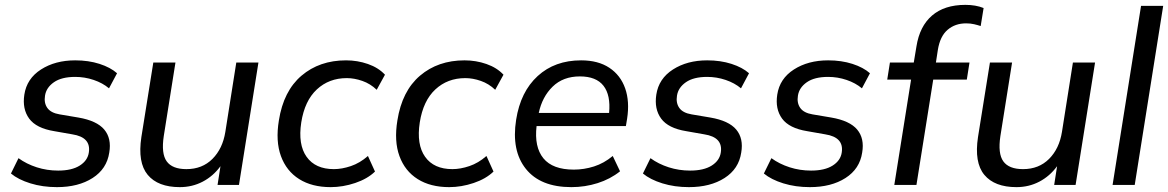

<svg xmlns="http://www.w3.org/2000/svg" viewBox="-20 -760 4800 789"><path d="M214 9Q155 9 105 -6.5Q55 -22 25 -47L56 -110Q89 -86 131 -72.5Q173 -59 219 -59Q275 -59 307.5 -79.5Q340 -100 345 -133Q355 -196 277 -208L203 -221Q129 -233 100 -272.5Q71 -312 80 -371Q90 -437 148.5 -474.5Q207 -512 289 -512Q344 -512 389 -497.5Q434 -483 461 -459L428 -397Q402 -419 365 -431.5Q328 -444 289 -444Q233 -444 201.5 -422Q170 -400 165 -367Q160 -337 174.5 -316.5Q189 -296 225 -290L302 -277Q378 -264 408.5 -227.5Q439 -191 429 -133Q419 -66 360.5 -28.5Q302 9 214 9Z M719 9Q629 9 587 -41.5Q545 -92 561 -197L610 -503H701L653 -201Q642 -129 665 -97Q688 -65 746 -65Q811 -65 853 -107Q895 -149 906 -218L951 -503H1042L962 0H874L886 -77Q856 -36 813 -13.5Q770 9 719 9Z M1339 9Q1262 9 1209.5 -24Q1157 -57 1134.5 -118.5Q1112 -180 1126 -265Q1145 -386 1219 -449Q1293 -512 1402 -512Q1449 -512 1492 -497Q1535 -482 1562 -453L1528 -391Q1502 -416 1469 -427.5Q1436 -439 1405 -439Q1332 -439 1282 -392.5Q1232 -346 1218 -257Q1204 -166 1240 -115.5Q1276 -65 1352 -65Q1385 -65 1422 -77.5Q1459 -90 1492 -119L1521 -55Q1490 -25 1439.5 -8Q1389 9 1339 9Z M1826 9Q1749 9 1696.5 -24Q1644 -57 1621.5 -118.5Q1599 -180 1613 -265Q1632 -386 1706 -449Q1780 -512 1889 -512Q1936 -512 1979 -497Q2022 -482 2049 -453L2015 -391Q1989 -416 1956 -427.5Q1923 -439 1892 -439Q1819 -439 1769 -392.5Q1719 -346 1705 -257Q1691 -166 1727 -115.5Q1763 -65 1839 -65Q1872 -65 1909 -77.5Q1946 -90 1979 -119L2008 -55Q1977 -25 1926.5 -8Q1876 9 1826 9Z M2328 9Q2201 9 2141 -66Q2081 -141 2101 -268Q2119 -383 2189.5 -447.5Q2260 -512 2368 -512Q2438 -512 2484 -481.5Q2530 -451 2549 -397Q2568 -343 2557 -272L2552 -242H2185Q2175 -156 2213 -109.5Q2251 -63 2338 -63Q2380 -63 2421 -76Q2462 -89 2498 -119L2528 -56Q2488 -24 2436 -7.5Q2384 9 2328 9ZM2363 -446Q2294 -446 2251 -404Q2208 -362 2194 -296H2483Q2490 -369 2460 -407.5Q2430 -446 2363 -446Z M2811 9Q2752 9 2702 -6.5Q2652 -22 2622 -47L2653 -110Q2686 -86 2728 -72.5Q2770 -59 2816 -59Q2872 -59 2904.5 -79.5Q2937 -100 2942 -133Q2952 -196 2874 -208L2800 -221Q2726 -233 2697 -272.5Q2668 -312 2677 -371Q2687 -437 2745.5 -474.5Q2804 -512 2886 -512Q2941 -512 2986 -497.5Q3031 -483 3058 -459L3025 -397Q2999 -419 2962 -431.5Q2925 -444 2886 -444Q2830 -444 2798.5 -422Q2767 -400 2762 -367Q2757 -337 2771.5 -316.5Q2786 -296 2822 -290L2899 -277Q2975 -264 3005.5 -227.5Q3036 -191 3026 -133Q3016 -66 2957.5 -28.5Q2899 9 2811 9Z M3308 9Q3249 9 3199 -6.5Q3149 -22 3119 -47L3150 -110Q3183 -86 3225 -72.5Q3267 -59 3313 -59Q3369 -59 3401.5 -79.5Q3434 -100 3439 -133Q3449 -196 3371 -208L3297 -221Q3223 -233 3194 -272.5Q3165 -312 3174 -371Q3184 -437 3242.5 -474.5Q3301 -512 3383 -512Q3438 -512 3483 -497.5Q3528 -483 3555 -459L3522 -397Q3496 -419 3459 -431.5Q3422 -444 3383 -444Q3327 -444 3295.5 -422Q3264 -400 3259 -367Q3254 -337 3268.5 -316.5Q3283 -296 3319 -290L3396 -277Q3472 -264 3502.5 -227.5Q3533 -191 3523 -133Q3513 -66 3454.5 -28.5Q3396 9 3308 9Z M3655 0 3724 -433H3626L3637 -503H3735L3746 -569Q3759 -652 3810 -696Q3861 -740 3947 -740Q3990 -740 4022 -727L4010 -653Q3998 -657 3983 -660.5Q3968 -664 3950 -664Q3905 -664 3874 -637.5Q3843 -611 3834 -555L3826 -503H3964L3953 -433H3815L3746 0Z M4157 9Q4067 9 4025 -41.5Q3983 -92 3999 -197L4048 -503H4139L4091 -201Q4080 -129 4103 -97Q4126 -65 4184 -65Q4249 -65 4291 -107Q4333 -149 4344 -218L4389 -503H4480L4400 0H4312L4324 -77Q4294 -36 4251 -13.5Q4208 9 4157 9Z M4552 0 4669 -736H4760L4643 0Z"/></svg>

Font: Mulish Medium
Style: Italic
Weight: 500
Italic angle: -9°
Designer: Vernon Adams
Foundry: Vernon Adams
Version: Version 3.603; ttfautohint (v1.8.3)